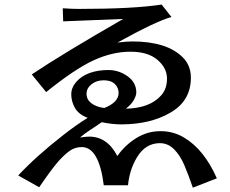

<svg xmlns="http://www.w3.org/2000/svg" viewBox="-20 -785 1031 859"><path d="M61.5 0Q142.6 -86.9 261.7 -179.7Q317.4 -223.6 372.1 -257.8Q331.1 -273.4 314.9 -302.7Q298.8 -332 298.8 -362.8Q298.8 -393.6 321.8 -419.4Q344.7 -445.3 381.3 -458.5Q418 -471.7 464.8 -471.7Q511.7 -471.7 550.8 -443.8Q589.8 -416 589.8 -371.1Q589.8 -357.4 578.6 -337.4Q567.4 -317.4 543 -298.8Q650.4 -300.8 701.2 -358.4Q727.5 -387.7 727.1 -434.6Q726.6 -481.4 684.1 -517.6Q641.6 -553.7 563 -553.7Q484.4 -553.7 400.9 -516.1Q317.4 -478.5 186.5 -373L122.1 -452.1Q265.6 -547.9 531.2 -700.2L262.7 -689.5L260.7 -748Q302.7 -745.1 334 -745.1Q576.2 -745.1 703.1 -764.6L747.1 -709Q676.8 -689.5 505.9 -594.7Q548.8 -599.6 571.3 -599.6Q726.6 -599.6 797.9 -528.3Q834 -492.2 834 -437.5Q834 -332 739.3 -279.3Q652.3 -229.5 525.4 -228.5Q480.5 -228.5 435.5 -238.3L385.7 -205.1Q357.4 -186.5 337.9 -169.9Q366.2 -173.8 378.9 -173.8Q460 -173.8 504.9 -86.9Q539.1 -135.7 589.4 -167Q639.6 -198.2 697.8 -198.2Q755.9 -198.2 802.7 -169.9Q892.6 -117.2 950.2 12.7L842.8 54.7Q824.2 0 805.2 -44.9Q786.1 -89.8 758.8 -117.2Q731.4 -144.5 695.3 -144.5Q630.9 -144.5 592.8 -81.1Q559.6 -26.4 552.7 43.9H444.3Q422.9 -127 345.7 -127Q315.4 -127 291.5 -109.9Q267.6 -92.8 240.2 -62Q212.9 -31.2 155.3 52.7ZM446.3 -301.8Q510.7 -327.1 510.7 -369.1Q510.7 -392.6 493.7 -409.2Q476.6 -425.8 444.3 -425.8Q412.1 -425.8 389.6 -408.2Q367.2 -390.6 367.2 -365.2Q367.2 -339.8 388.7 -323.2Q410.2 -306.6 446.3 -301.8Z"/></svg>

Font: GenEi LateMin P v2
Style: Medium
Weight: 500
Designer: o_tamon (Modified)
Foundry: o_tamon / Adobe Systems Incorporated / FONT 910 / Philipp H. Poll
Version: Version 2.1;Original Version 1.004